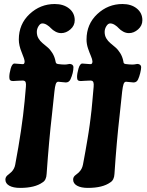

<svg xmlns="http://www.w3.org/2000/svg" viewBox="-20 -730 715 937"><path d="M90.3 -336.9Q77.1 -336.9 63 -335.7Q48.8 -334.5 43.9 -334.5Q34.2 -334.5 29.8 -338.4Q25.4 -342.3 25.4 -354Q25.4 -371.1 32.2 -395.5Q39.1 -419.9 50.8 -419.9Q56.6 -419.9 68.8 -418.5Q81.1 -417 89.4 -417Q92.8 -417 94.7 -417.5Q96.7 -418 98.4 -421.1Q100.1 -424.3 100.1 -430.2Q100.1 -440.4 85.9 -474.4Q71.8 -508.3 71.8 -537.1Q71.8 -612.3 124.3 -661.4Q176.8 -710.4 247.1 -710.4Q290 -710.4 317.4 -688.5Q344.7 -666.5 344.7 -631.3Q344.7 -605 323.7 -586.7Q302.7 -568.4 278.8 -568.4Q264.2 -568.4 250.7 -575.7Q237.3 -583 229 -592Q220.7 -601.1 209.2 -608.4Q197.8 -615.7 186.5 -615.7Q176.3 -615.7 168 -602.3Q159.7 -588.9 159.7 -574.2Q159.7 -556.6 167.5 -543.2Q175.3 -529.8 187.3 -519.8Q199.2 -509.8 211.9 -499.3Q224.6 -488.8 235.6 -471.2Q246.6 -453.6 251 -430.7Q252 -423.8 254.6 -421.1Q257.3 -418.5 263.2 -417.5Q281.2 -415 294.9 -415Q304.2 -415 310.5 -416.5Q316.9 -418 319.3 -418Q328.1 -418 333.3 -413.6Q338.4 -409.2 338.4 -402.8Q338.4 -374.5 323.7 -342.3Q316.4 -327.6 301.3 -327.6Q295.4 -327.6 282.7 -329.3Q270 -331.1 264.2 -331.1Q255.9 -331.1 252 -319.3Q248 -307.6 245.6 -283.7L233.4 -168.9Q219.2 -46.9 207.5 119.1Q206.1 149.4 187.5 160.2Q150.4 187 78.1 187Q44.9 187 25.6 176.3Q6.3 165.5 6.3 146.5Q6.3 133.3 18.1 124Q20 122.1 26.9 116.9Q33.7 111.8 36.6 108.4Q50.8 93.3 54.2 73.7Q87.4 -101.6 100.1 -235.4L106.4 -306.6Q107.9 -321.3 105 -329.1Q102.1 -336.9 90.3 -336.9ZM420.9 -336.9Q407.7 -336.9 393.6 -335.7Q379.4 -334.5 374.5 -334.5Q364.7 -334.5 360.4 -338.4Q356 -342.3 356 -354Q356 -370.6 363 -395.3Q370.1 -419.9 381.8 -419.9Q387.7 -419.9 399.9 -418.5Q412.1 -417 420.4 -417Q423.8 -417 425.5 -417.5Q427.2 -418 429.2 -421.1Q431.2 -424.3 431.2 -430.2Q430.7 -440.4 423.6 -456.8Q416.5 -473.1 409.4 -494.1Q402.3 -515.1 402.3 -537.1Q402.3 -612.3 454.8 -661.4Q507.3 -710.4 577.6 -710.4Q620.6 -710.4 647.7 -688.5Q674.8 -666.5 674.8 -631.3Q674.8 -605 654.1 -586.7Q633.3 -568.4 609.4 -568.4Q594.7 -568.4 581.3 -575.7Q567.9 -583 559.8 -592Q551.8 -601.1 540.3 -608.4Q528.8 -615.7 517.6 -615.7Q507.3 -615.7 499 -602.3Q490.7 -588.9 490.7 -574.2Q490.7 -556.6 498.5 -543.2Q506.3 -529.8 518.3 -519.8Q530.3 -509.8 542.7 -499.3Q555.2 -488.8 566.4 -471.2Q577.6 -453.6 582 -430.7Q582.5 -423.3 585 -420.9Q587.4 -418.5 593.3 -417.5Q611.8 -415 625.5 -415Q634.8 -415 641.1 -416.5Q647.5 -418 649.9 -418Q658.7 -418 663.8 -413.6Q668.9 -409.2 668.9 -402.8Q668.9 -391.6 664.3 -373.3Q659.7 -355 653.8 -342.3Q647 -327.6 631.8 -327.6Q626.5 -327.6 613.8 -329.3Q601.1 -331.1 595.2 -331.1Q586.9 -331.1 583 -319.6Q579.1 -308.1 576.2 -283.7L564 -168.9Q548.8 -36.6 538.6 119.1Q537.1 148.9 518.1 160.2Q481 187 408.7 187Q375.5 187 356.2 176.3Q336.9 165.5 336.9 146.5Q336.9 132.8 349.1 124Q350.6 122.6 357.4 117.4Q364.3 112.3 367.2 108.4Q380.4 95.2 384.8 73.7Q385.7 68.4 390.9 41Q396 13.7 397 7.6Q397.9 1.5 402.1 -22.2Q406.2 -45.9 407.7 -54.9Q409.2 -64 412.6 -85.2Q416 -106.4 417.7 -120.1Q419.4 -133.8 422.1 -154.1Q424.8 -174.3 426.8 -194.1Q428.7 -213.9 430.7 -235.4L437 -306.6Q438.5 -321.3 435.5 -329.1Q432.6 -336.9 420.9 -336.9Z"/></svg>

Font: Cooper*
Style: Bold Italic
Weight: 700
Italic angle: -7°
Designer: Owen Earl
Foundry: indestructible type*
Version: Version 0.001